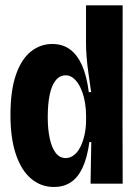

<svg xmlns="http://www.w3.org/2000/svg" viewBox="-20 -708 522 740"><path d="M188.2 12.7Q138.5 12.7 100.7 -18.7Q62.8 -50 41.6 -112Q20.3 -174 20.3 -265.3Q20.3 -357.8 40.9 -418.3Q61.5 -478.8 98.2 -508.7Q134.8 -538.5 181.5 -538.5Q220.7 -538.5 249.1 -518.1Q277.5 -497.7 295.9 -456.7Q314.3 -415.7 322.2 -352.8H331.3Q326.2 -389.8 321.2 -423.6Q316.3 -457.3 313.9 -487.1Q311.5 -516.8 311.5 -542.7V-687.5H452.7L452.3 -222.7L452.8 0H329L331.8 -160.5H324.5Q316 -99 297.8 -60.8Q279.7 -22.7 252.2 -5Q224.8 12.7 188.2 12.7ZM233.3 -98.8Q250.3 -98.8 265.1 -110.2Q279.8 -121.5 290.1 -142.2Q300.3 -163 306.1 -189.7Q311.8 -216.3 311.8 -245.8V-260Q311.8 -286 308 -310.1Q304.2 -334.2 297 -353.7Q289.8 -373.2 280.1 -387.6Q270.3 -402 258.8 -409.8Q247.2 -417.7 233.2 -417.7Q210.7 -417.7 195 -398.8Q179.3 -379.8 171.7 -343.7Q164 -307.5 164 -256.5Q164 -209.8 171.8 -174Q179.5 -138.2 194.9 -118.5Q210.3 -98.8 233.3 -98.8Z"/></svg>

Font: Bricolage Grotesque 96pt ExtraBold SemiCondensed
Style: Regular
Weight: 800
Width: 4
Version: Version 1.001;gftools[0.9.33.dev8+g029e19f]